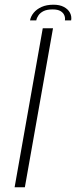

<svg xmlns="http://www.w3.org/2000/svg" viewBox="-20 -795 323 815"><path d="M42 0H85.5L205 -675H161.5ZM207 -775Q177.5 -775 156.5 -765.5Q135.5 -756 123 -740.8Q110.5 -725.5 107.5 -708.5H134Q136 -719.5 143.5 -730.2Q151 -741 165.2 -748Q179.5 -755 203.5 -755Q225 -755 236.8 -748Q248.5 -741 253 -730.2Q257.5 -719.5 255.5 -708.5H282Q285 -725.5 277 -740.8Q269 -756 251.2 -765.5Q233.5 -775 207 -775Z"/></svg>

Font: Anybody SemiExpanded ExtraLight
Style: Italic
Weight: 250
Width: 6
Italic angle: -10°
Version: Version 1.113;gftools[0.9.25]